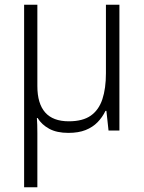

<svg xmlns="http://www.w3.org/2000/svg" viewBox="-20 -552 607 812"><path d="M485 -532V0H439L430 -83H426Q413 -56 392.5 -35Q372 -14 342 -2Q312 10 269 10Q220 10 188 -7.5Q156 -25 139 -53H136Q137 -41 137.5 -24.5Q138 -8 138 11Q138 30 138 51V240H82V-532H138V-188Q138 -114 171 -76.5Q204 -39 271 -39Q330 -39 364 -63Q398 -87 413 -132.5Q428 -178 428 -242V-532Z"/></svg>

Font: Noto Sans Display Light
Style: Regular
Weight: 300
Designer: Monotype Design Team
Foundry: Monotype Imaging Inc.
Version: Version 2.003